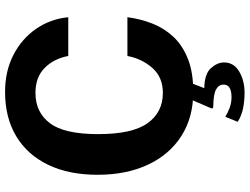

<svg xmlns="http://www.w3.org/2000/svg" viewBox="-134 -639 986 758"><g transform="rotate(-90 359.0 -260.0)"><path d="M375.5 -733Q457 -733 520.8 -700.2Q584.5 -667.5 623.8 -611Q663 -554.5 670 -483.5H517Q506.5 -540 470 -576.5Q433.5 -613 371 -613Q295 -613 251.8 -556.2Q208.5 -499.5 208.5 -365.5Q208.5 -230.5 251.8 -170.2Q295 -110 371 -110Q433.5 -110 470 -151.8Q506.5 -193.5 517 -250H670Q663.5 -198.5 645 -151.5Q626.5 -104.5 592.5 -68.2Q558.5 -32 505.2 -11Q452 10 375.5 10Q274.5 10 201 -37Q127.5 -84 87.8 -169Q48 -254 48 -367.5Q48 -481.5 87.5 -563.2Q127 -645 200.2 -689Q273.5 -733 375.5 -733ZM491.5 131.5Q491.5 170 455.8 191.2Q420 212.5 372 212.5Q340.5 212.5 311.2 206.8Q282 201 257 185.5L277 136.5Q292.5 146 312.2 153.5Q332 161 354 161Q404 161 404 130Q404 110.5 384.8 100Q365.5 89.5 319 89Q306.5 89 311 79.5L347.5 -5H412.5L390 53.5Q446.5 54.5 469 79.8Q491.5 105 491.5 131.5Z"/></g></svg>

Font: Public Sans
Style: Bold
Weight: 700
Designer: The Public Sans project authors (U.S. Web Design System). Libre Franklin designed by Pablo Impallari and Rodrigo Fuenzal
Version: Version 1.008; ttfautohint (v1.8.1) -l 8 -r 50 -G 200 -x 14 